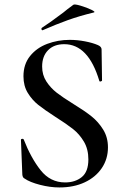

<svg xmlns="http://www.w3.org/2000/svg" viewBox="-20 -811 547 843"><path d="M303 -354Q352 -324 382 -300Q412 -276 433 -242Q454 -208 454 -164Q454 -113 427 -73Q400 -33 352 -10.5Q304 12 241 12Q200 12 155.5 0.5Q111 -11 88 -27Q79 -31 78 -45L72 -196V-197Q72 -201 77 -201.5Q82 -202 84 -199Q116 -117 158.5 -63.5Q201 -10 266 -10Q310 -10 339 -33.5Q368 -57 368 -111Q368 -156 348.5 -189Q329 -222 300.5 -244.5Q272 -267 223 -298Q175 -329 148 -350.5Q121 -372 102 -403Q83 -434 83 -476Q83 -529 112 -565Q141 -601 187.5 -618.5Q234 -636 286 -636Q319 -636 353 -629.5Q387 -623 410 -613Q426 -606 426 -594L428 -458Q428 -455 422.5 -453.5Q417 -452 416 -456Q368 -617 262 -617Q217 -617 191 -590.5Q165 -564 165 -519Q165 -482 183.5 -453.5Q202 -425 229 -404Q256 -383 303 -354ZM167 -678Q163 -678 162 -682.5Q161 -687 164 -689Q197 -710 258 -756Q272 -768 302 -790Q307 -794 334 -786Q361 -778 381.5 -768Q402 -758 391 -756Q329 -741 277.5 -722.5Q226 -704 169 -679Z"/></svg>

Font: Cormorant SC SemiBold
Style: Regular
Weight: 600
Designer: Christian Thalmann (Catharsis Fonts)
Version: Version 3.000